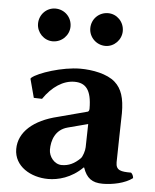

<svg xmlns="http://www.w3.org/2000/svg" viewBox="-50 -712 617 765"><g transform="rotate(5 258.0 -329.5)"><path d="M437 -80C437 -109 441 -266 441 -277C441 -337 429 -374 401 -399C369 -428 309 -439 261 -439C189 -439 93 -407 69 -386L66 -382L86 -307L119 -306C153 -356 197 -385 242 -385C286 -385 311 -360 311 -283C311 -276 308 -272 305 -271L188 -240C92 -217 34 -166 34 -98C34 -29 101 10 171 10C210 10 263 -3 308 -48H310C324 -7 346 10 389 10C428 10 478 0 508 -23C507 -32 504 -39 498 -44C458 -44 437 -47 437 -80ZM311 -222 309 -129C309 -116 301 -91 294 -84C271 -61 248 -50 220 -50C190 -50 168 -80 168 -107C168 -143 181 -188 231 -201ZM77 -603C77 -568 106 -538 141 -538C178 -538 207 -568 207 -603C207 -640 178 -669 141 -669C106 -669 77 -640 77 -603ZM286 -603C286 -568 315 -538 352 -538C387 -538 416 -568 416 -603C416 -640 387 -669 352 -669C315 -669 286 -640 286 -603Z"/></g></svg>

Font: Libertinus Sans
Style: Bold
Weight: 700
Designer: Philipp H. Poll, Khaled Hosny
Foundry: Caleb Maclennan
Version: Version 7.050;RELEASE